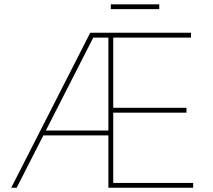

<svg xmlns="http://www.w3.org/2000/svg" viewBox="-20 -881 999 901"><path d="M32.7 0 403.4 -727.3H876.4V-704.5H511.4V-375H855.1V-352.3H511.4V-22.7H886.4V0H488.6V-245.7H183.6L58.2 0ZM195.3 -268.5H488.6V-704.5H417.6ZM727.3 -860.8V-838.1H500V-860.8Z"/></svg>

Font: Inter Thin BETA
Style: Regular
Weight: 100
Designer: Rasmus Andersson
Foundry: rsms
Version: Version 3.011;git-f93a4a705